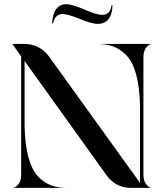

<svg xmlns="http://www.w3.org/2000/svg" viewBox="-20 -914 801 934"><path d="M677.7 -63.5Q677.7 -34.2 691.4 -17.1Q705.1 0 719.7 0H618.2Q543.9 0 499 -60.5L99.6 -617.2V-299.8Q101.6 -209 118.7 -147.5Q135.7 -85.9 165.5 -55.2Q195.3 -24.4 229 -12.2Q262.7 0 307.6 0H40Q55.7 0 69.3 -17.1Q83 -34.2 83 -63.5V-639.6L40 -700.2H98.6Q172.9 -700.2 218.8 -638.7L661.1 -24.4V-400.4Q659.2 -491.2 642.1 -552.7Q625 -614.3 594.7 -645Q564.5 -675.8 530.8 -688Q497.1 -700.2 452.1 -700.2H719.7Q705.1 -700.2 691.4 -683.1Q677.7 -666 677.7 -636.7ZM357.4 -826.2Q306.6 -845.7 285.2 -845.7Q247.1 -845.7 238.3 -799.8H233.4Q238.3 -893.6 303.7 -893.6Q332 -893.6 398.4 -864.3Q452.1 -841.8 476.6 -841.8Q517.6 -841.8 522.5 -888.7H527.3Q524.4 -797.9 455.1 -797.9Q423.8 -797.9 357.4 -826.2Z"/></svg>

Font: Olivea
Style: LigaturesFont
Weight: 400
Designer: Achmad Aprilia Pratama
Version: Version 001.000